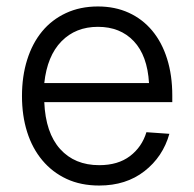

<svg xmlns="http://www.w3.org/2000/svg" viewBox="-20 -562 601 594"><path d="M287 12Q230 12 186 -8.5Q142 -29 111 -66Q80 -103 64 -153.5Q48 -204 48 -265Q48 -326 64 -377Q80 -428 110 -464.5Q140 -501 184 -521.5Q228 -542 283 -542Q336 -542 378.5 -522.5Q421 -503 451 -467Q481 -431 497 -380Q513 -329 513 -267V-246H117Q121 -151 166 -101Q211 -51 287 -51Q345 -51 382 -79Q419 -107 433 -153L504 -148Q484 -77 427 -32.5Q370 12 287 12ZM441 -305Q436 -390 394 -434.5Q352 -479 283 -479Q214 -479 170 -434Q126 -389 117 -305Z"/></svg>

Font: Geist Light
Style: Regular
Weight: 400
Designer: Basement.studio, Andrés Briganti, Mateo Zaragoza
Foundry: Basement.studio, Vercel, Andrés Briganti, Guido Ferreyra, Mateo Zaragoza
Version: Version 1.401